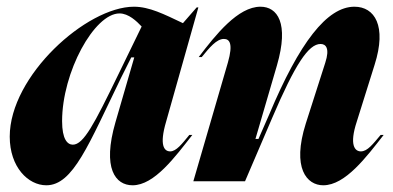

<svg xmlns="http://www.w3.org/2000/svg" viewBox="-20 -540 1170 572"><path d="M197 -109C181 -109 165 -125 165 -179C165 -325 261 -500 336 -500C363 -500 387 -477 402 -461L331 -315C261 -171 229 -109 197 -109ZM9 -133C9 -42 64 12 118 12C198 12 244 -110 341 -309L371 -369H380L324 -176C284 -38 324 12 375 12C440 12 502 -73 553 -138H544C522 -111 505 -89 487 -89C469 -89 454 -107 475 -178L571 -518H566L525 -471C468 -498 425 -520 379 -520C238 -520 9 -314 9 -133Z M659 -354 556 0H710L791 -189C859 -348 899 -409 935 -409C951 -409 963 -396 949 -353L891 -172C849 -39 894 12 943 12C1009 12 1072 -73 1123 -138H1114C1091 -111 1075 -89 1055 -89C1037 -89 1020 -108 1043 -178L1096 -347C1133 -463 1096 -520 1036 -520C954 -520 872 -413 782 -199L750 -126H741L805 -345C842 -472 806 -520 756 -520C689 -520 623 -437 572 -370H581C604 -398 625 -424 647 -424C664 -424 675 -410 659 -354Z"/></svg>

Font: Nyght Serif Bold Italic
Style: Regular
Weight: 700
Italic angle: -16°
Designer: Maksym Kobuzan
Version: Version 0.410;Glyphs 3.1.2 (3151)